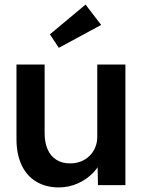

<svg xmlns="http://www.w3.org/2000/svg" viewBox="-20 -809 658 839"><path d="M52 -202V-527H175V-228Q175 -186 188 -156.5Q201 -127 226 -111Q251 -95 286 -95Q312 -95 333.5 -103.5Q355 -112 371 -127.5Q387 -143 396 -164.5Q405 -186 405 -211V-527H528V0H408L406 -110L428 -122Q416 -84 387.5 -54.5Q359 -25 320 -7.5Q281 10 237 10Q180 10 138 -15.5Q96 -41 74 -88.5Q52 -136 52 -202ZM237 -600 198 -659 354 -789 422 -700Z"/></svg>

Font: Our Lexend Medium
Style: Regular
Weight: 500
Designer: Bonnie Shaver-Troup, Thomas Jockin
Foundry: Lexend
Version: Version 1.007